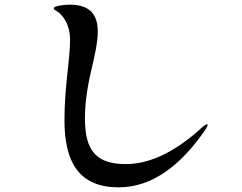

<svg xmlns="http://www.w3.org/2000/svg" viewBox="-20 -781 1040 825"><path d="M490 24C638 24 760 -75 862 -223C867 -230 872 -239 872 -244C872 -246 871 -247 870 -247C866 -247 859 -243 851 -236C720 -115 609 -76 522 -76C399 -76 345 -127 345 -271C345 -330 353 -397 371 -474C387 -540 400 -600 400 -645C400 -713 372 -761 279 -761C258 -761 211 -756 211 -745C211 -741 215 -738 221 -735C253 -716 281 -673 281 -611C281 -520 257 -413 257 -263C257 -80 323 24 490 24Z"/></svg>

Font: Shippori Mincho OTF
Style: Bold
Weight: 800
Designer: FONTDASU
Foundry: FONTDASU / Google Inc. / but / Adobe
Version: Version 3.300;hotconv 1.0.109;makeotfexe 2.5.65596